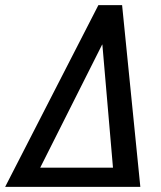

<svg xmlns="http://www.w3.org/2000/svg" viewBox="-44 -731 631 751"><path d="M113.3 -75.2H397.9L356.4 -556.6H355.5ZM433.6 -710.9 504.9 0H-23.9L340.8 -710.9Z"/></svg>

Font: RobotoCondensed-Italic
Style: Italic
Weight: 400
Designer: Google
Version: Version 1.200311; 2013